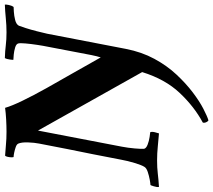

<svg xmlns="http://www.w3.org/2000/svg" viewBox="-84 -622 900 811"><g transform="rotate(-90 366.5 -217.0)"><path d="M467 -67 220 -507 152 -153Q147 -127 144.5 -98.5Q142 -70 143 -59Q145 -50 160.5 -44Q176 -38 193 -35.5Q210 -33 213 -33Q216 -26 213 -13.5Q210 -1 208 4Q181 2 152.5 -1Q124 -4 94 -4Q63 -4 38.5 -1Q14 2 -18 4Q-20 -3 -15.5 -17.5Q-11 -32 -10 -32Q-4 -32 12.5 -35Q29 -38 45.5 -43.5Q62 -49 67 -58Q74 -69 83 -98.5Q92 -128 97 -156Q109 -220 120 -274.5Q131 -329 142 -383.5Q153 -438 165 -502Q169 -522 170 -549Q171 -576 165 -590Q162 -597 150.5 -601Q139 -605 127 -607.5Q115 -610 109 -610Q107 -610 107 -618Q107 -626 109 -635Q111 -644 114 -646Q134 -645 159 -642.5Q184 -640 215 -640Q239 -640 266.5 -641.5Q294 -643 316 -646Q324 -618 346 -572.5Q368 -527 399 -471.5Q430 -416 464 -357Q498 -298 529 -242Q531 -247 534 -259.5Q537 -272 539 -282L574 -465Q578 -484 582 -510.5Q586 -537 588 -560Q590 -583 588 -590Q586 -599 571 -603.5Q556 -608 540.5 -609.5Q525 -611 519 -611Q518 -611 520 -625.5Q522 -640 526 -647Q557 -646 580.5 -643Q604 -640 635 -640Q665 -640 694.5 -643Q724 -646 752 -647Q753 -643 750.5 -630.5Q748 -618 742 -610Q739 -610 722 -609Q705 -608 687 -603.5Q669 -599 663 -588Q660 -581 653 -559Q646 -537 639.5 -511.5Q633 -486 629 -468L565 -136Q552 -69 523 -15.5Q494 38 456.5 78Q419 118 381.5 146.5Q344 175 312 191.5Q280 208 263 213Q259 211 256 205Q253 199 253 195Q253 190 254 189Q321 153 379 91.5Q437 30 467 -67Z"/></g></svg>

Font: Amiri
Style: Bold Italic
Weight: 700
Italic angle: 10°
Designer: Khaled Hosny
Version: Version 0.113